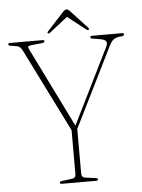

<svg xmlns="http://www.w3.org/2000/svg" viewBox="-57 -883 685 928"><g transform="rotate(-5 285.5 -419.0)"><path d="M381 -6.5Q381 0 372 0H204.5Q196 0 196 -6.5Q196 -12.5 206 -13.5L256 -20Q274.5 -22 274.5 -41V-254L72 -660.5Q62.5 -679.5 44.5 -682L18.5 -686Q10.5 -687 8.2 -689Q6 -691 6 -694Q6 -700 15.5 -700H171Q182 -700 182 -694Q182 -687.5 167 -685.5L121 -681Q105 -679 101.8 -676Q98.5 -673 104 -661.5L295 -274.5L476 -640Q485 -658 479 -667.2Q473 -676.5 449 -680.5L414.5 -686Q404 -687.5 404 -693.5Q404 -700 412.5 -700H558.5Q567.5 -700 567.5 -693.5Q567.5 -691 565.2 -688.5Q563 -686 555 -685L544.5 -684Q522.5 -681 512.2 -670.8Q502 -660.5 492 -640L302.5 -257.5V-41.5Q302.5 -22 321 -20L370 -13.5Q381 -12 381 -6.5ZM213 -733.5Q205.5 -727 202 -730Q197 -734 203 -740L283.5 -827.5Q293.5 -838 300 -838Q307.5 -838 317.5 -827.5L398.5 -740Q403.5 -734 398.5 -730Q394.5 -727 387 -733.5L300 -801.5Z"/></g></svg>

Font: Fraunces 144pt S050 Thin
Style: Regular
Weight: 100
Version: Version 1.000; ttfautohint (v1.8.3)